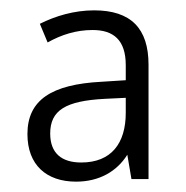

<svg xmlns="http://www.w3.org/2000/svg" viewBox="-20 -742 359 371"><path d="M162 -722C123 -722 87 -711 57 -696L72 -660C99 -675 127 -684 159 -684C199 -684 223 -665 223 -616V-587L176 -584C80 -579 33 -549 33 -483C33 -423 70 -391 127 -391C172 -391 206 -411 226 -443L234 -396H267V-617C267 -687 233 -722 162 -722ZM182 -551 223 -553V-524C223 -465 195 -428 137 -428C99 -428 77 -446 77 -484C77 -529 107 -547 182 -551Z"/></svg>

Font: Noto Sans Malayalam SemiCondensed Light
Style: Regular
Weight: 300
Width: 4
Designer: Jelle Bosma - Monotype Design Team
Foundry: Monotype Imaging Inc.
Version: Version 2.104